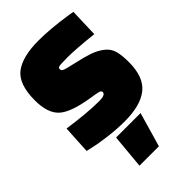

<svg xmlns="http://www.w3.org/2000/svg" viewBox="-277 -778 1132 1132"><g transform="rotate(-45 289.0 -211.5)"><path d="M180 260 200 45H404L342 260ZM540 -477Q399 -492 335 -492Q271 -492 260.5 -488.5Q250 -485 250 -474Q250 -463 262 -457Q274 -451 337.5 -437Q401 -423 441.5 -409.5Q482 -396 514.5 -371.5Q547 -347 557.5 -311.5Q568 -276 568 -216Q568 -92 502 -39Q436 14 303 14Q239 14 168.5 5Q98 -4 60 -13L21 -22L31 -199Q184 -177 282 -177Q334 -177 334 -200Q334 -210 322 -214.5Q310 -219 257 -227Q117 -249 66.5 -295.5Q16 -342 16 -448Q16 -583 81 -633Q146 -683 281 -683Q376 -683 504 -664L546 -657Z"/></g></svg>

Font: Titillium Web Black
Style: Regular
Weight: 900
Version: Version 1.002;PS 35.000;hotconv 1.0.70;makeotf.lib2.5.55311